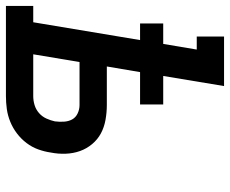

<svg xmlns="http://www.w3.org/2000/svg" viewBox="-91 -691 775 647"><g transform="rotate(90 296.5 -367.5)"><path d="M-7 0V-92H48L108 -452H52V-530H121L140 -643H96V-735H263L229 -530H325V-452H216L197 -340H327Q352 -340 377 -335.5Q402 -331 422.5 -320Q443 -309 458.5 -290.5Q474 -272 482 -249.5Q490 -227 491 -201.5Q492 -176 487 -151Q484 -130 476.5 -109Q469 -88 455 -69.5Q441 -51 422.5 -37Q404 -23 383 -14.5Q362 -6 340.5 -3Q319 0 297 0ZM156 -92H297Q312 -92 327 -96.5Q342 -101 354 -111.5Q366 -122 372.5 -136.5Q379 -151 382 -165Q384 -180 383 -195.5Q382 -211 375.5 -223Q369 -235 355.5 -241.5Q342 -248 327 -248H182Z"/></g></svg>

Font: Iosevka Curly Slab SmBdExObl
Style: Regular
Weight: 600
Width: 7
Italic angle: -9°
Monospace: yes
Designer: Belleve Invis
Foundry: Belleve Invis
Version: Version 11.1.0; ttfautohint (v1.8.3)